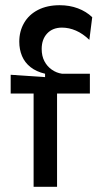

<svg xmlns="http://www.w3.org/2000/svg" viewBox="-20 -717 386 737"><path d="M109 0V-358H21V-430L153 -421V-434Q119 -442 97 -459.5Q75 -477 64.5 -502Q54 -527 54 -557Q54 -597 72.5 -629Q91 -661 126 -679Q161 -697 209 -697Q247 -697 279 -685Q311 -673 334 -651L323 -564Q298 -588 271.5 -599.5Q245 -611 218 -611Q182 -611 161 -588.5Q140 -566 140 -529Q140 -502 150.5 -482Q161 -462 179 -449.5Q197 -437 218 -434H325V-358H199V0Z"/></svg>

Font: Bricolage Grotesque 60pt
Style: Regular
Weight: 400
Version: Version 1.001;gftools[0.9.33.dev8+g029e19f]